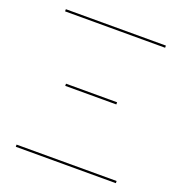

<svg xmlns="http://www.w3.org/2000/svg" viewBox="-127 -809 864 918"><g transform="rotate(20 305.0 -350.0)"><path d="M562 -700V-689H53V-700ZM562 -11V0H53V-11ZM175.5 -365.5H435.5V-354.5H175.5Z"/></g></svg>

Font: Lato Hairline
Style: Regular
Weight: 100
Designer: Lukasz Dziedzic
Foundry: tyPoland Lukasz Dziedzic
Version: Version 2.007; 2014-02-27